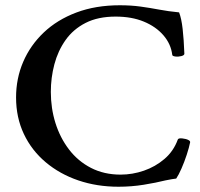

<svg xmlns="http://www.w3.org/2000/svg" viewBox="-20 -696 761 729"><path d="M430 13Q348 13 277.5 -11Q207 -35 153.5 -80Q100 -125 70.5 -187.5Q41 -250 41 -326Q41 -398 68 -461Q95 -524 146 -572.5Q197 -621 270 -648.5Q343 -676 435 -676Q478 -676 514 -671Q550 -666 584.5 -659.5Q619 -653 660 -649Q669 -626 673.5 -586Q678 -546 680 -492Q680 -486 668.5 -483Q657 -480 645.5 -481.5Q634 -483 634 -488Q629 -529 600.5 -562Q572 -595 526 -614Q480 -633 419 -633Q352 -633 305 -609Q258 -585 229 -544Q200 -503 186.5 -452Q173 -401 173 -347Q173 -285 190.5 -229Q208 -173 242 -128.5Q276 -84 325.5 -58.5Q375 -33 438 -33Q483 -33 526.5 -48Q570 -63 604.5 -92.5Q639 -122 655 -166Q657 -172 672 -170.5Q687 -169 696 -164Q702 -161 702 -156Q698 -136 689 -108.5Q680 -81 669 -56Q658 -31 649 -18Q641 -17 631.5 -15.5Q622 -14 608 -11Q572 -2 525.5 5.5Q479 13 430 13Z"/></svg>

Font: Junicode SmExp
Style: Bold
Weight: 700
Width: 6
Designer: Peter S. Baker
Version: Version 2.205; ttfautohint (v1.8.4)